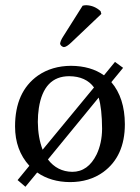

<svg xmlns="http://www.w3.org/2000/svg" viewBox="-20 -693 540 741"><path d="M298.8 -670.9Q305.2 -672.9 313 -672.9Q344.2 -671.9 368.2 -649.9L371.1 -639.2L255.9 -529.8Q236.8 -511.2 226.1 -511.2Q214.8 -514.2 211.9 -523.9Q212.9 -535.2 223.6 -551.8ZM423.8 -454.1 455.1 -431.2 409.7 -376Q461.4 -315.4 461.9 -213.9Q461.9 -89.8 378.4 -28.8Q324.7 9.8 250 9.8Q176.3 9.3 123.5 -27.3L78.1 27.8L47.9 2L93.3 -53.2Q38.1 -113.8 38.1 -205.1Q38.1 -338.9 126.5 -401.4Q180.2 -438.5 253.9 -439Q330.6 -438.5 381.3 -402.3ZM247.1 -398.9Q148.9 -398.9 129.9 -275.9Q126 -250 126 -222.2Q126.5 -162.1 144.5 -115.2L342.8 -355.5Q311.5 -398.4 247.1 -398.9ZM360.8 -316.4 165 -77.6Q200.7 -30.8 258.8 -29.8Q319.8 -29.8 353 -97.2Q373.5 -140.6 374 -195.8Q373.5 -273.9 360.8 -316.4Z"/></svg>

Font: Linux Biolinum O
Style: Regular
Weight: 400
Designer: Philipp H. Poll
Foundry: Philipp H. Poll
Version: Version 1.0.4